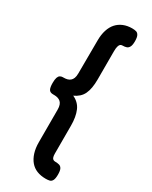

<svg xmlns="http://www.w3.org/2000/svg" viewBox="-237 -816 813 1030"><g transform="rotate(30 169.0 -301.5)"><path d="M252 164Q221 164 197 154.5Q173 145 156.5 125.5Q140 106 131 77.5Q122 49 122 12V-189Q122 -206 118 -217.5Q114 -229 106.5 -235.5Q99 -242 89 -245Q79 -248 67 -248H60Q41 -248 34 -260Q27 -272 27 -300Q27 -322 31 -333.5Q35 -345 42.5 -349.5Q50 -354 59 -354H64Q76 -354 86 -356.5Q96 -359 104 -365.5Q112 -372 116.5 -383.5Q121 -395 121 -413L122 -618Q122 -654 131 -682Q140 -710 156.5 -728.5Q173 -747 197 -757Q221 -767 251 -767Q266 -767 276 -764Q286 -761 292 -749.5Q298 -738 298 -714Q298 -691 292 -679.5Q286 -668 276 -664.5Q266 -661 251 -661Q243 -661 238 -656.5Q233 -652 230 -641Q227 -630 227 -610V-437Q227 -408 223 -385.5Q219 -363 211 -346Q203 -329 189 -316.5Q175 -304 157 -296Q175 -288 189 -274.5Q203 -261 211 -242.5Q219 -224 223 -201Q227 -178 227 -151V22Q227 35 229.5 43.5Q232 52 237.5 55.5Q243 59 251 59Q265 59 275.5 62Q286 65 292 76Q298 87 298 112Q298 136 292 147.5Q286 159 275.5 161.5Q265 164 252 164Z"/></g></svg>

Font: Fredoka SemiCondensed Medium
Style: Regular
Weight: 500
Width: 4
Designer: Ben Nathan
Foundry: Milena B. Brandão, Ben Nathan
Version: Version 2.001